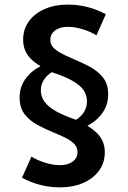

<svg xmlns="http://www.w3.org/2000/svg" viewBox="-20 -767 553 831"><path d="M75.2 2.4 116.2 -89.4Q142.1 -72.8 176.3 -62.5Q210.4 -52.2 238.8 -52.2Q273.9 -52.2 294.7 -67.6Q315.4 -83 315.4 -108.4Q315.4 -129.4 301.3 -144Q287.1 -158.7 264.2 -170.2Q241.2 -181.6 213.4 -192.9Q179.7 -206.5 145.3 -224.6Q110.8 -242.7 87.9 -271Q64.9 -299.3 64.9 -344.7Q64.9 -388.7 88.9 -423.6Q112.8 -458.5 155.3 -480.5Q133.8 -493.2 116.9 -509Q100.1 -524.9 90.1 -546.1Q80.1 -567.4 80.1 -595.7Q80.1 -640.1 104.7 -674.3Q129.4 -708.5 173.1 -727.8Q216.8 -747.1 273.9 -747.1Q359.9 -747.1 438 -705.6L397.5 -613.8Q371.6 -630.4 337.2 -640.6Q302.7 -650.9 274.4 -650.9Q239.7 -650.9 218.8 -635.5Q197.8 -620.1 197.8 -593.8Q197.8 -577.1 208.5 -564Q219.2 -550.8 241.5 -538.3Q263.7 -525.9 298.3 -511.2Q333 -497.1 367.7 -478.8Q402.3 -460.4 425.3 -432.1Q448.2 -403.8 448.2 -358.4Q448.2 -314.9 424.6 -280Q400.9 -245.1 358.4 -222.7Q379.4 -210 396.5 -194.1Q413.6 -178.2 423.6 -157Q433.6 -135.7 433.6 -107.4Q433.6 -63 408.9 -28.8Q384.3 5.4 340.3 24.7Q296.4 43.9 238.8 43.9Q153.8 43.9 75.2 2.4ZM309.1 -248.5Q330.6 -261.7 343.5 -282.2Q356.4 -302.7 356.4 -328.6Q356.4 -356 341.1 -377.7Q325.7 -399.4 292 -418.2Q258.3 -437 204.1 -454.6Q182.6 -441.4 169.7 -421.1Q156.7 -400.9 156.7 -376Q156.7 -349.1 172.6 -326.9Q188.5 -304.7 222.2 -285.6Q255.9 -266.6 309.1 -248.5Z"/></svg>

Font: Kumbh Sans SemiBold
Style: Regular
Weight: 600
Version: Version 1.005